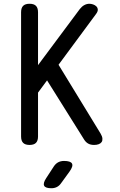

<svg xmlns="http://www.w3.org/2000/svg" viewBox="-20 -760 640 1020"><path d="M182 -35Q182 -12 171 -1Q160 10 137 10Q114 10 103 -1Q92 -12 92 -35V-695Q92 -718 103 -729Q114 -740 137 -740Q160 -740 171 -729Q182 -718 182 -695V-414L404 -712Q415 -726 428 -733Q441 -740 455 -740Q464 -740 474.5 -736.5Q485 -733 492 -726Q499 -719 499.5 -708.5Q500 -698 489 -684L291 -416L514 -51Q523 -36 524 -24.5Q525 -13 520 -5.5Q515 2 504.5 6Q494 10 480 10Q461 10 448 2.5Q435 -5 426 -20L230 -333L182 -268ZM225 187 266 124Q276 109 289.5 102Q303 95 320 95Q355 95 362.5 109Q370 123 349 152L304 214Q295 227 282 233.5Q269 240 253 240Q221 240 214.5 226.5Q208 213 225 187Z"/></svg>

Font: Maple Mono NL
Style: Regular
Weight: 400
Monospace: yes
Designer: subframe7536
Version: Version 7.000